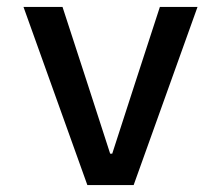

<svg xmlns="http://www.w3.org/2000/svg" viewBox="-20 -536 640 556"><path d="M233 0 48 -516H161L232 -298L299 -91H305L372 -298L443 -516H552L367 0Z"/></svg>

Font: IBM Plex Mono Medium
Style: Regular
Weight: 500
Monospace: yes
Designer: Mike Abbink, Paul van der Laan, Pieter van Rosmalen
Foundry: Bold Monday
Version: Version 2.3